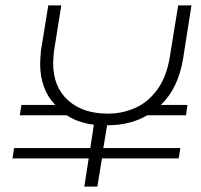

<svg xmlns="http://www.w3.org/2000/svg" viewBox="-20 -720 743 708"><path d="M291 -32 307 -136H26L32 -174H313L326 -260Q297 -264 272 -272.5Q247 -281 226 -295H53L59 -333H184Q156 -361 142 -400Q128 -439 128 -484Q128 -495 129 -507.5Q130 -520 131 -533L158 -700H206L179 -531Q178 -519 177 -508.5Q176 -498 176 -487Q176 -400 230.5 -350.5Q285 -301 378 -301Q431 -301 478.5 -322Q526 -343 560 -389.5Q594 -436 606 -509L637 -700H686L655 -503Q637 -394 573 -333H671L666 -295H523Q493 -277 456 -267.5Q419 -258 375 -258L361 -174H645L639 -136H356L339 -32Z"/></svg>

Font: MuseoModerno Thin ExtraLight
Style: Italic
Weight: 250
Italic angle: -9°
Version: Version 1.003